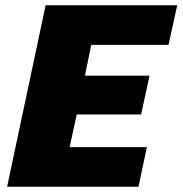

<svg xmlns="http://www.w3.org/2000/svg" viewBox="-20 -708 692 728"><path d="M7 0 153 -688H652L619 -538H326L302 -421H547L515 -274H271L244 -150H537L505 0Z"/></svg>

Font: Saira ExtraBold
Style: Italic
Weight: 800
Italic angle: -12°
Designer: Hector Gatti with collaboration of the Omnibus-Type team
Foundry: Omnibus-Type
Version: Version 1.100; ttfautohint (v1.8.3)